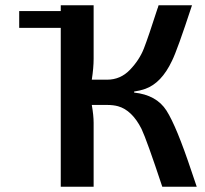

<svg xmlns="http://www.w3.org/2000/svg" viewBox="-20 -710 781 730"><path d="M490 -358Q575 -349 613 -289.5Q651 -230 708 -59Q721 -21 728 0H597Q538 -178 518 -220Q482 -291 429 -306Q411 -311 387 -311H329Q336 -271 336 -243V0H211V-604H53V-668H211V-690H336V-487Q336 -452 329 -407H387Q438 -407 474 -444.5Q510 -482 527 -525.5Q544 -569 579 -678Q580 -680 580.5 -681.5Q581 -683 581.5 -685.5Q582 -688 583 -690H710Q654 -519 634 -479Q594 -394 532 -372Q512 -365 490 -362Z"/></svg>

Font: Exo 2 Semi Bold
Style: Regular
Weight: 600
Designer: Natanael Gama
Version: Version 1.001;PS 001.001;hotconv 1.0.88;makeotf.lib2.5.64775